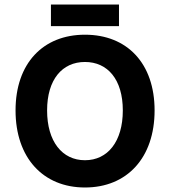

<svg xmlns="http://www.w3.org/2000/svg" viewBox="-20 -820 754 852"><path d="M357 -666C171 -666 49 -539 49 -330C49 -120 171 12 357 12C544 12 666 -120 666 -330C666 -539 544 -666 357 -666ZM357 -545C458 -545 525 -467 525 -330C525 -192 458 -109 357 -109C256 -109 189 -192 189 -330C189 -467 256 -545 357 -545ZM508 -800H206V-704H508Z"/></svg>

Font: Falling Sky
Style: SeBd
Weight: 600
Designer: Paul D. Hunt
Foundry: Adobe Systems Incorporated
Version: Version 1.02